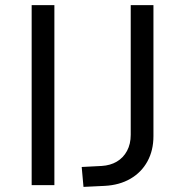

<svg xmlns="http://www.w3.org/2000/svg" viewBox="-20 -725 725 752"><path d="M104 0V-705H193V0ZM307 7 300 -71 378 -75Q412 -77 437.5 -92Q463 -107 477.5 -134Q492 -161 492 -197V-705H581V-192Q581 -136 557.5 -93Q534 -50 491 -25Q448 0 390 3Z"/></svg>

Font: Nunito Sans 8pt
Style: Regular
Weight: 400
Version: Version 3.101;gftools[0.9.27]